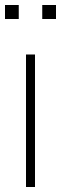

<svg xmlns="http://www.w3.org/2000/svg" viewBox="-26 -748 244 768"><path d="M114 0H78V-530H114ZM198 -672H143V-728H198ZM49 -672H-6V-728H49Z"/></svg>

Font: Tanohe Sans ExtraLight
Style: Regular
Weight: 250
Designer: Village Type and Design LLC & Cristiano Sobral
Foundry: Cooper Hewitt Smithsonian Design Museum
Version: Version 1.00;May 30, 2020;FontCreator 12.0.0.2522 64-bit; tt